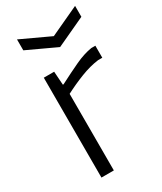

<svg xmlns="http://www.w3.org/2000/svg" viewBox="-192 -828 758 899"><g transform="rotate(-30 187.5 -379.0)"><path d="M60 -758 217 -685 374 -758V-699L217 -626L60 -699ZM79 -540H135L140 -467H144Q204 -498 251 -520Q298 -542 341 -549H363V-484H340Q294 -478 244 -458.5Q194 -439 146 -414V0H79Z"/></g></svg>

Font: Plata Sans Light
Style: Regular
Weight: 300
Designer: Pablo Impallari, Andres Torresi, & Cristiano Sobral
Foundry: Pablo Impallari, Andres Torresi, & Cristiano Sobral
Version: Version 1.00;December 28, 2019;FontCreator 12.0.0.2547 64-bi